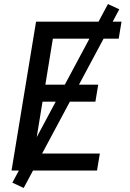

<svg xmlns="http://www.w3.org/2000/svg" viewBox="-20 -842 640 948"><path d="M37 0 158 -735H580L566 -651H241L204 -424H465L451 -340H190L148 -84H473L459 0ZM97 86 41 60 513 -822 569 -796Z"/></svg>

Font: Iosevka Md Ex Obl
Style: Regular
Weight: 500
Width: 7
Italic angle: -9°
Monospace: yes
Designer: Belleve Invis
Foundry: Belleve Invis
Version: Version 32.5.0; ttfautohint (v1.8.4)